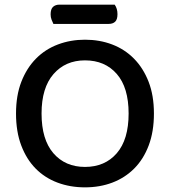

<svg xmlns="http://www.w3.org/2000/svg" viewBox="-20 -793 733 827"><path d="M643 -304Q643 -226 620.5 -166.5Q598 -107 558 -67Q518 -27 464 -6.5Q410 14 346 14Q282 14 227.5 -6.5Q173 -27 133.5 -67Q94 -107 71.5 -166.5Q49 -226 49 -304Q49 -382 72 -441Q95 -500 135 -540.5Q175 -581 229.5 -601.5Q284 -622 346 -622Q409 -622 463 -601.5Q517 -581 557 -540.5Q597 -500 620 -441Q643 -382 643 -304ZM534 -304Q534 -416 483 -474.5Q432 -533 346 -533Q262 -533 210.5 -474Q159 -415 159 -304Q159 -192 210 -133Q261 -74 346 -74Q432 -74 483 -133Q534 -192 534 -304ZM210 -690Q206 -698 202 -708.5Q198 -719 198 -731Q198 -754 208.5 -763.5Q219 -773 236 -773H474Q486 -756 486 -732Q486 -709 476 -699.5Q466 -690 448 -690Z"/></svg>

Font: Baloo Da 2 Medium
Style: Regular
Weight: 500
Designer: Noopur Datye, Sulekha Rajkumar and Ek Type
Foundry: Ek Type
Version: Version 1.640;hotconv 1.0.111;makeotfexe 2.5.65597; ttfautoh